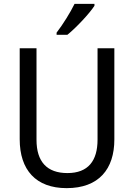

<svg xmlns="http://www.w3.org/2000/svg" viewBox="-20 -964 694 994"><path d="M469 -934V-944H366C344 -899 306 -838 273 -795V-784H329C374 -820 444 -895 469 -934ZM572 -242V-714H485V-241C485 -132 437 -68 329 -68C223 -68 169 -127 169 -240V-714H82V-243C82 -84 166 10 325 10C492 10 572 -89 572 -242Z"/></svg>

Font: Noto Sans Lao UI SemCond
Style: Regular
Weight: 400
Width: 4
Designer: Monotype Design Team
Foundry: Monotype Imaging Inc.
Version: Version 2.000